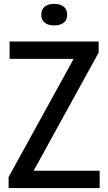

<svg xmlns="http://www.w3.org/2000/svg" viewBox="-20 -950 547 970"><path d="M23.5 0V-55.5L352 -652.5H28.5V-740H478.5V-684.5L150 -87.5H483.5V0ZM254 -821.5Q224 -821.5 206.2 -835.2Q188.5 -849 188.5 -875.5Q188.5 -902.5 206.2 -916.5Q224 -930.5 254 -930.5Q284 -930.5 301.8 -916.5Q319.5 -902.5 319.5 -875.5Q319.5 -849 301.8 -835.2Q284 -821.5 254 -821.5Z"/></svg>

Font: Encode Sans Cnd Md
Style: Regular
Weight: 500
Width: 3
Designer: Multiple Designers
Foundry: Impallari Type
Version: Version 3.002; ttfautohint (v1.8.3) -l 8 -r 50 -G 200 -x 14 